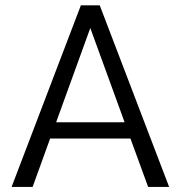

<svg xmlns="http://www.w3.org/2000/svg" viewBox="-20 -724 692 736"><path d="M475.1 -192.9H177.2H171.9L170.4 -188L105 -7.3H24.4L290 -703.6H362.3L628.4 -7.3H547.9L481.9 -188L480 -192.9ZM205.6 -255.4H447.3H457.5L454.1 -265.1L333 -597.7L326.2 -616.7L319.3 -597.7L198.7 -265.1L195.3 -255.4Z"/></svg>

Font: Vazir Light FD
Style: Light-FD
Weight: 300
Designer: Saber Rastikerdar
Foundry: Saber Rastikerdar
Version: Version 30.1.0